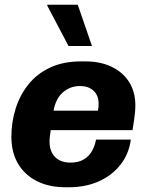

<svg xmlns="http://www.w3.org/2000/svg" viewBox="-20 -780 625 810"><path d="M257 10Q186 10 134.5 -16.5Q83 -43 55.5 -90.5Q28 -138 28 -203Q28 -265 46 -322Q64 -379 100 -424Q136 -469 191.5 -495Q247 -521 322 -521H340Q404 -521 451.5 -498Q499 -475 525 -433.5Q551 -392 551 -336Q551 -321 549.5 -305.5Q548 -290 545.5 -272Q543 -254 539 -231H194Q192 -219 190.5 -205.5Q189 -192 189 -182Q189 -142 212 -118Q235 -94 278 -94Q312 -94 334.5 -108Q357 -122 369 -144.5Q381 -167 385 -191H532Q524 -131 488.5 -85.5Q453 -40 397 -15Q341 10 270 10ZM206 -313H393Q395 -321 395.5 -327.5Q396 -334 396 -342Q396 -377 375 -397Q354 -417 317 -417Q276 -417 245.5 -390.5Q215 -364 206 -313ZM269 -586 179 -757 181 -760H308L368 -586Z"/></svg>

Font: Chivo Medium
Style: Bold Italic
Weight: 700
Italic angle: -8.05°
Version: Version 2.002